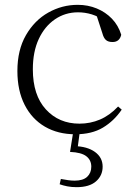

<svg xmlns="http://www.w3.org/2000/svg" viewBox="-20 -542 567 795"><path d="M292 14Q220 14 166 -17.5Q112 -49 82 -108Q52 -167 52 -248Q52 -335 87.5 -396.5Q123 -458 180 -490Q237 -522 302 -522Q344 -522 380.5 -507Q417 -492 443.5 -464.5Q470 -437 482 -398Q475 -368 446 -368Q428 -368 418.5 -376.5Q409 -385 404 -404L376 -490L419 -452Q388 -474 360 -482.5Q332 -491 303 -491Q250 -491 207.5 -462Q165 -433 140.5 -380.5Q116 -328 116 -255Q116 -148 170 -89Q224 -30 309 -30Q354 -30 394 -47Q434 -64 469 -101L484 -88Q452 -41 406 -13.5Q360 14 292 14ZM270 87 284 -1H311L300 81L287 63Q341 64 373 87Q405 110 405 148Q405 185 377.5 209Q350 233 297 233Q276 233 258.5 229.5Q241 226 227 221L232 199Q248 202 262 204Q276 206 289 206Q324 206 341 190Q358 174 358 148Q358 121 337.5 105Q317 89 270 87Z"/></svg>

Font: Noto Serif KR ExtraLight ExtraLight
Style: Regular
Weight: 250
Version: Version 2.003-H1;hotconv 1.1.1;makeotfexe 2.6.0